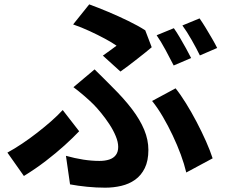

<svg xmlns="http://www.w3.org/2000/svg" viewBox="-20 -810 1040 884"><path d="M453.6 -553.9Q471.7 -566.3 488.9 -579.2Q506.1 -592.1 516.6 -599.7Q495.4 -614.5 462.6 -632.1Q429.8 -649.7 392.4 -667Q354.9 -684.4 316.7 -697.5L390.8 -789.9Q432.3 -774.7 478.8 -755.2Q525.4 -735.6 570.2 -713.8Q615.1 -692 648.7 -670.5L678.5 -592.5Q668.9 -583.9 651 -569.7Q633.1 -555.5 611.8 -538.7Q590.4 -521.9 570.1 -506.5Q549.8 -491.2 534.5 -480.6ZM283.6 -92.6Q324.9 -81.1 363.3 -75.1Q401.7 -69.1 437.8 -69.1Q463.5 -69.1 483.1 -75.5Q502.7 -81.9 513.4 -96.3Q524.2 -110.6 524.2 -133.6Q524.2 -156.2 512.8 -183.5Q501.5 -210.9 483.6 -238Q465.8 -265.1 446.2 -289.1Q426.7 -313.1 410.3 -329.6Q391.6 -348.2 367.2 -369.1Q342.9 -390.1 318.1 -408.6L415.5 -490.5Q438.1 -468.2 457.9 -448.6Q477.8 -429 496.9 -409.4Q550.9 -356.1 587.9 -307.4Q624.8 -258.7 644 -212.4Q663.2 -166 663.2 -119.7Q663.2 -69.9 646.7 -36.2Q630.2 -2.5 602.3 17.4Q574.4 37.3 538.6 45.7Q502.7 54.1 464.3 54.1Q422.8 54.1 380.9 49.9Q338.9 45.7 302.5 38.9ZM837.6 -15.8Q828.7 -53.7 812.5 -97.9Q796.2 -142 775 -186.7Q753.9 -231.4 729.8 -272.5Q705.8 -313.5 680.3 -345.1L788.4 -403.3Q811.7 -374.4 836.7 -333.8Q861.8 -293.3 885.4 -248.3Q909 -203.2 928.4 -159.6Q947.8 -115.9 959 -81ZM344.5 -205.7Q316.8 -176.5 277.7 -141Q238.6 -105.6 191 -69Q143.4 -32.5 90 0.3L14.1 -107.4Q46.4 -124.9 81.6 -148.5Q116.9 -172.1 151.3 -198.9Q185.7 -225.6 216.1 -252.3Q246.4 -279 268.7 -303.4ZM780.4 -680.2Q793.4 -662.2 808.1 -637Q822.9 -611.9 836.7 -586.9Q850.5 -561.9 860 -542.8L779.7 -508.5Q764.1 -539.5 742.6 -579.2Q721.2 -618.9 701.2 -647.7ZM898.8 -725.3Q912 -706.6 927.4 -681.3Q942.7 -656 957 -631.4Q971.3 -606.8 979.8 -589.1L900.3 -554.8Q884.9 -586.5 862.6 -625.7Q840.4 -664.8 819.8 -692.8Z"/></svg>

Font: Noto Sans KR Thin
Style: Regular
Weight: 100
Designer: Ryoko NISHIZUKA 西塚涼子 (kana, bopomofo & ideographs); Paul D. Hunt (Latin, Greek & Cyrillic); Sandoll Communications 산돌커뮤니
Foundry: Adobe
Version: Version 2.004-H2;hotconv 1.0.118;makeotfexe 2.5.65603